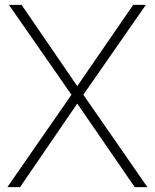

<svg xmlns="http://www.w3.org/2000/svg" viewBox="-20 -770 637 790"><path d="M322.9 -380.2 580.2 -750H528.1L297.9 -415.6L68.8 -750H16.7L274 -380.2L10.4 0H62.5L297.9 -343.8L534.4 0H586.5Z"/></svg>

Font: Manrope3 Thin
Style: Regular
Weight: 100
Width: 4
Designer: Mikhail Sharanda
Foundry: Mikhail Sharanda
Version: Version 3.000;PS 003.000;hotconv 1.0.88;makeotf.lib2.5.64775